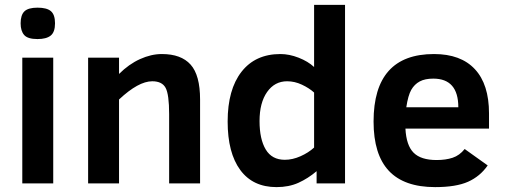

<svg xmlns="http://www.w3.org/2000/svg" viewBox="-20 -747 2055 782"><path d="M204.1 -651.9Q204.1 -616.2 186.5 -602.1Q168.9 -587.9 132.8 -587.9Q92.8 -587.9 78.4 -604.5Q64 -621.1 64 -651.9Q64 -686 79.6 -700.9Q95.2 -715.8 132.8 -715.8Q170.9 -715.8 187.5 -701.4Q204.1 -687 204.1 -651.9ZM70.8 0V-512.2H196.8V0Z M668.9 0V-282.2Q668.9 -362.3 654.5 -389.2Q640.1 -416 600.1 -416Q543.9 -416 464.8 -341.8V0H338.9V-512.2H464.8V-445.8Q504.9 -485.8 550.3 -506.3Q595.7 -526.9 639.2 -526.9Q717.8 -526.9 756.3 -483.9Q794.9 -440.9 794.9 -341.8V0Z M1269.5 0V-49.8Q1234.4 -20 1195.3 -2.4Q1156.2 15.1 1106.4 15.1Q1009.8 15.1 958.5 -54.7Q907.2 -124.5 907.2 -252Q907.2 -382.3 963.6 -454.6Q1020 -526.9 1122.1 -526.9Q1158.2 -526.9 1196.3 -512Q1234.4 -497.1 1259.3 -474.1V-727.1H1385.3V0ZM1259.3 -370.1Q1239.3 -388.2 1209.7 -402.1Q1180.2 -416 1149.4 -416Q1098.6 -416 1067.9 -372.3Q1037.1 -328.6 1037.1 -253.9Q1037.1 -180.2 1062.3 -138.2Q1087.4 -96.2 1140.1 -96.2Q1171.4 -96.2 1203.9 -110.6Q1236.3 -125 1259.3 -146Z M1631.3 -223.1Q1634.8 -154.8 1664.6 -125Q1694.3 -95.2 1758.3 -95.2Q1795.4 -95.2 1823.5 -104.5Q1851.6 -113.8 1872.6 -140.1L1966.3 -73.2Q1935.5 -28.8 1886.5 -6.8Q1837.4 15.1 1752.4 15.1Q1626 15.1 1563.7 -51.3Q1501.5 -117.7 1501.5 -252Q1501.5 -526.9 1747.6 -526.9Q1856.9 -526.9 1914.3 -465.1Q1971.7 -403.3 1971.7 -285.2V-223.1ZM1846.7 -310.1Q1846.7 -426.8 1744.6 -426.8Q1710.9 -426.8 1689.5 -415.3Q1668 -403.8 1655 -381.1Q1642.1 -358.4 1634.8 -310.1Z"/></svg>

Font: Clear Sans
Style: Bold
Weight: 700
Foundry: Intel Corporation
Version: Version 1.00